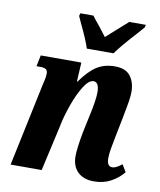

<svg xmlns="http://www.w3.org/2000/svg" viewBox="-86 -835 762 913"><g transform="rotate(10 295.0 -378.0)"><path d="M323 -93Q323 -130 338 -211L355 -291Q373 -372 373 -409Q373 -459 346 -459Q323 -459 298.5 -419.5Q274 -380 254 -323Q234 -266 225 -218L176 0H26L110 -398Q111 -403 115.5 -422Q120 -441 120 -456Q120 -470 112 -476Q104 -482 85 -482H66L77 -536H273L268 -444H271Q309 -498 346 -522Q383 -546 434 -546Q486 -546 509 -516Q532 -486 532 -438Q532 -408 517 -335L513 -313L493 -212Q487 -183 482.5 -156Q478 -129 478 -111Q478 -71 504 -71Q522 -71 550 -94L571 -59Q548 -30 512 -10Q476 10 429 10Q379 10 351 -17.5Q323 -45 323 -93ZM237 -724 224 -753 228 -766H291Q301 -751 325 -723Q332 -713 342 -701Q352 -689 362 -675L464 -766H544L541 -753L511 -719Q441 -642 416 -606H287Q276 -643 237 -724Z"/></g></svg>

Font: Noto Serif CondExtraBold
Style: Italic
Weight: 800
Width: 3
Italic angle: -12°
Designer: Monotype Design Team
Foundry: Monotype Imaging Inc.
Version: Version 1.001